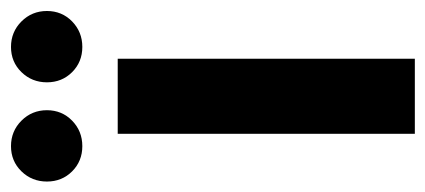

<svg xmlns="http://www.w3.org/2000/svg" viewBox="-252 -556 793 358"><g transform="rotate(-90 145.0 -376.5)"><path d="M215 -554V0H75V-554ZM52 -620Q24 -620 5 -639Q-14 -658 -14 -686Q-14 -714 5 -733.5Q24 -753 52 -753Q80 -753 99.5 -733.5Q119 -714 119 -686Q119 -658 99.5 -639Q80 -620 52 -620ZM237 -620Q209 -620 190 -639Q171 -658 171 -686Q171 -714 190 -733.5Q209 -753 237 -753Q265 -753 284.5 -733.5Q304 -714 304 -686Q304 -658 284.5 -639Q265 -620 237 -620Z"/></g></svg>

Font: MSTAGE SemiBold
Style: Regular
Weight: 600
Designer: Ninad Kale (Devanagari), Jonny Pinhorn (Latin)
Foundry: Indian Type Foundry
Version: 4.004